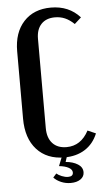

<svg xmlns="http://www.w3.org/2000/svg" viewBox="-58 -745 500 915"><g transform="rotate(-5 192.5 -287.5)"><path d="M43 -514Q43 -604 91 -656Q139 -708 221 -708Q307 -708 360 -649L328 -620Q306 -641 284 -650.5Q262 -660 236 -660Q194 -660 170.5 -635Q147 -610 147 -565V-138Q147 -91 171 -65Q195 -39 238 -39Q307 -39 344 -109L383 -92Q363 -43 322 -17Q281 9 224 9Q140 9 91.5 -44.5Q43 -98 43 -192ZM178 82Q187 90 203 96.5Q219 103 233 103Q257 103 257 84Q257 70 240 60.5Q223 51 194 48L215 -5H239L227 31Q262 34 285 48.5Q308 63 308 87Q308 108 290 120.5Q272 133 243 133Q219 133 197.5 124Q176 115 162 100Z"/></g></svg>

Font: Moniqa Paragraph
Style: Bold
Weight: 700
Designer: Rajesh Rajput
Foundry: Rajesh Rajput
Version: Version 1.000